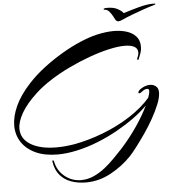

<svg xmlns="http://www.w3.org/2000/svg" viewBox="-66 -875 1066 1177"><g transform="rotate(-5 467.0 -287.0)"><path d="M416 241Q367 241 325.5 226.5Q284 212 256.5 180Q229 148 221 96V93Q221 88 224 88Q229 88 231 95Q242 152 286 188Q330 224 387 224Q427 224 464 207.5Q501 191 534 165Q567 139 595.5 109.5Q624 80 648 55Q704 -7 749.5 -74Q795 -141 821 -197Q787 -162 737.5 -126Q688 -90 629 -57Q570 -24 505.5 1.5Q441 27 377 41Q345 48 315 51.5Q285 55 258 55Q178 55 122 29Q66 3 36.5 -42Q7 -87 7 -144Q7 -200 36 -264Q65 -328 126 -394Q171 -443 227 -485.5Q283 -528 341.5 -562.5Q400 -597 456.5 -621Q513 -645 560 -656Q586 -662 613 -665.5Q640 -669 665 -669Q708 -669 743.5 -658Q779 -647 801 -623Q823 -599 823 -560Q823 -538 815.5 -517Q808 -496 803 -485Q800 -479 797 -479Q795 -479 794 -483Q793 -487 795 -491Q804 -511 804 -525Q804 -550 782.5 -561.5Q761 -573 724 -573Q682 -573 625 -560Q568 -547 504.5 -524Q441 -501 378 -471Q315 -441 259.5 -405.5Q204 -370 164 -333Q98 -272 67.5 -218.5Q37 -165 37 -123Q37 -60 96 -24.5Q155 11 255 11Q281 11 308.5 8.5Q336 6 366 1Q453 -15 543 -49.5Q633 -84 711 -134Q789 -184 840 -243Q844 -254 847 -264.5Q850 -275 850 -285Q850 -298 838 -298Q822 -298 803 -282Q795 -275 788 -275Q783 -275 783 -280Q783 -288 793 -297Q826 -321 857 -321Q883 -321 899 -303Q909 -292 909 -269Q909 -240 892.5 -199Q876 -158 850.5 -112.5Q825 -67 795.5 -24.5Q766 18 740 52Q714 86 698 103Q643 161 569.5 201Q496 241 416 241ZM700 -726Q689 -726 682 -736Q678 -743 669.5 -759.5Q661 -776 648.5 -790Q636 -804 620 -804Q615 -804 615 -808Q615 -814 638 -814Q677 -814 701.5 -800.5Q726 -787 736 -773Q779 -787 830.5 -801Q882 -815 919 -815Q937 -815 934 -812Q934 -808 918 -804Q899 -799 862.5 -786.5Q826 -774 788 -759.5Q750 -745 724 -733Q710 -726 700 -726Z"/></g></svg>

Font: Arizonia
Style: Regular
Weight: 400
Designer: Robert E. Leuschke
Foundry: Robert E. Leuschke
Version: Version 1.010; ttfautohint (v1.8.4.7-5d5b)